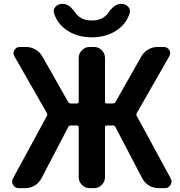

<svg xmlns="http://www.w3.org/2000/svg" viewBox="-20 -973 932 993"><path d="M605 -953H607Q629 -953 643 -938Q657 -923 650 -903Q632 -847 579.5 -813.5Q527 -780 455 -780Q383 -780 330.5 -813.5Q278 -847 260 -903Q253 -923 267 -938Q281 -953 303 -953H305Q338 -953 369 -908Q397 -867 455 -867Q513 -867 541 -908Q572 -953 605 -953ZM77 0Q58 0 48 -16.5Q38 -33 47 -50L223 -374Q227 -381 222 -389L55 -681Q45 -698 54.5 -714Q64 -730 83 -730H115Q141 -730 163.5 -717Q186 -704 199 -681L333 -445Q337 -438 346 -438H378Q387 -438 387 -446V-673Q387 -696 403.5 -713Q420 -730 443 -730H467Q490 -730 506.5 -713Q523 -696 523 -673V-446Q523 -438 532 -438H564Q573 -438 577 -445L711 -681Q724 -704 746.5 -717Q769 -730 795 -730H827Q846 -730 855.5 -714Q865 -698 855 -681L688 -389Q683 -381 687 -374L863 -50Q872 -33 862 -16.5Q852 0 833 0H799Q773 0 750.5 -13.5Q728 -27 716 -50L577 -316Q574 -324 564 -324H532Q523 -324 523 -315V-57Q523 -34 506.5 -17Q490 0 467 0H443Q420 0 403.5 -17Q387 -34 387 -57V-315Q387 -324 378 -324H346Q336 -324 333 -316L194 -50Q182 -27 159.5 -13.5Q137 0 111 0Z"/></svg>

Font: Rounded Mplus 1c Bold
Style: Bold
Weight: 700
Version: Version 1.059.20150529